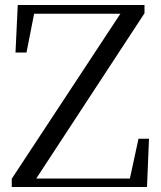

<svg xmlns="http://www.w3.org/2000/svg" viewBox="-20 -748 645 768"><path d="M27 0V-33L474 -712L466 -680V-693H278H91L121 -716L86 -538H42L51 -728H558V-695L112 -14L121 -51V-34H324H525L495 -13L534 -193H576L568 0Z"/></svg>

Font: Noto Serif SC ExtraLight
Style: Regular
Weight: 400
Version: Version 2.002-H1;hotconv 1.1.0;makeotfexe 2.6.0